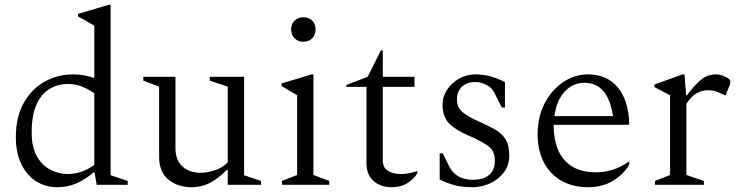

<svg xmlns="http://www.w3.org/2000/svg" viewBox="-20 -770 3075 800"><path d="M219 10Q169 10 130 -15Q91 -40 68.5 -87Q46 -134 46 -198Q46 -282 78.5 -340.5Q111 -399 165.5 -429.5Q220 -460 284 -460Q310 -460 332 -456Q354 -452 373 -445V-663L305 -702V-712L433 -750H441V-40L512 -16V0H383L374 -51H369Q332 -20 296 -5Q260 10 219 10ZM112 -218Q112 -158 133 -120Q154 -82 188.5 -63.5Q223 -45 263 -45Q291 -45 319.5 -54.5Q348 -64 373 -83V-381Q346 -400 320 -410Q294 -420 262 -420Q222 -420 187.5 -400Q153 -380 132.5 -335.5Q112 -291 112 -218Z M779 10Q720 10 681.5 -22Q643 -54 643 -115V-409L577 -434V-450H711V-154Q711 -103 740 -76.5Q769 -50 816 -50Q844 -50 876.5 -61Q909 -72 929 -94V-409L854 -434V-450H997V-40L1068 -16V0H929V-62H925Q887 -24 853 -7Q819 10 779 10Z M1244 -596Q1222 -596 1207.5 -610.5Q1193 -625 1193 -647Q1193 -670 1207.5 -684Q1222 -698 1244 -698Q1267 -698 1281 -684Q1295 -670 1295 -647Q1295 -625 1281 -610.5Q1267 -596 1244 -596ZM1155 0V-16L1218 -41V-373L1153 -412V-422L1278 -460H1286V-41L1352 -16V0Z M1609 10Q1566 10 1536.5 -16Q1507 -42 1507 -89V-408H1423V-416L1512 -450L1567 -560H1575V-450H1707V-408H1575V-100Q1575 -72 1596 -58.5Q1617 -45 1649 -45Q1669 -45 1686 -48.5Q1703 -52 1717 -57L1719 -56V-49Q1709 -29 1681.5 -9.5Q1654 10 1609 10Z M1949 10Q1907 10 1875.5 2Q1844 -6 1812 -22V-131H1825L1850 -80Q1863 -52 1887.5 -36.5Q1912 -21 1951 -21Q1995 -21 2018.5 -41.5Q2042 -62 2042 -100Q2042 -141 2015 -161Q1988 -181 1935 -204Q1880 -227 1852 -255Q1824 -283 1824 -334Q1824 -368 1843.5 -397Q1863 -426 1894 -443Q1925 -460 1959 -460Q1997 -460 2027 -451Q2057 -442 2084 -428V-322H2071L2046 -371Q2033 -402 2009.5 -415Q1986 -428 1961 -428Q1925 -428 1904.5 -408.5Q1884 -389 1884 -356Q1884 -322 1907.5 -302.5Q1931 -283 1979 -262Q2013 -247 2041 -231.5Q2069 -216 2085.5 -191Q2102 -166 2102 -122Q2102 -82 2080 -52.5Q2058 -23 2023 -6.5Q1988 10 1949 10Z M2432 10Q2365 10 2317.5 -18Q2270 -46 2245 -95.5Q2220 -145 2220 -210Q2220 -282 2249 -338.5Q2278 -395 2326 -427.5Q2374 -460 2430 -460Q2509 -460 2554 -406Q2599 -352 2602 -254L2598 -250H2287Q2287 -246 2287 -242Q2287 -190 2305 -146.5Q2323 -103 2362 -77.5Q2401 -52 2463 -52Q2537 -52 2599 -96H2602V-85Q2580 -45 2535.5 -17.5Q2491 10 2432 10ZM2415 -425Q2367 -425 2333 -388.5Q2299 -352 2290 -286H2534Q2514 -425 2415 -425Z M2709 0V-16L2772 -41V-373L2707 -407V-418L2824 -460H2832L2839 -373H2842Q2872 -412 2892.5 -430.5Q2913 -449 2930 -454.5Q2947 -460 2964 -460Q2972 -460 2982 -457.5Q2992 -455 2998 -452Q3009 -448 3016 -442Q3023 -436 3023 -429Q3023 -426 3022.5 -422Q3022 -418 3020 -414L3004 -374H2999L2969 -387Q2951 -394 2929 -394Q2904 -394 2882 -381Q2860 -368 2840 -338V-41L2913 -16V0Z"/></svg>

Font: Spectral Light
Style: Regular
Weight: 300
Designer: Jean-Baptiste Levee
Foundry: Production Type
Version: Version 2.001